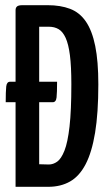

<svg xmlns="http://www.w3.org/2000/svg" viewBox="-20 -720 418 740"><path d="M40 0V-681Q40 -690 45.5 -695Q51 -700 67 -700H164Q213 -700 250 -686Q287 -672 311 -637Q335 -602 347 -543Q359 -484 359 -395Q359 -284 346.5 -208.5Q334 -133 310 -87Q286 -41 250 -20.5Q214 0 166 0ZM2 -326Q2 -368 4 -386.5Q6 -405 19 -405H200Q200 -363 198 -344.5Q196 -326 183 -326ZM131 -87 168 -86Q185 -86 200.5 -97Q216 -108 228.5 -139.5Q241 -171 248 -232.5Q255 -294 255 -395Q255 -464 249.5 -507Q244 -550 233 -574Q222 -598 206 -607.5Q190 -617 168 -617H131Z"/></svg>

Font: Yanone Kaffeesatz Medium
Style: Regular
Weight: 500
Designer: Yanone (Cyrillic: Daniel Pouzeot, Huerta Tipografica, and Cyreal)
Foundry: Yanone
Version: Version 2.003